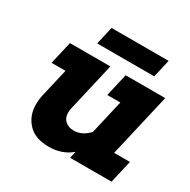

<svg xmlns="http://www.w3.org/2000/svg" viewBox="-154 -826 970 979"><g transform="rotate(30 331.0 -336.5)"><path d="M646 -506 560 -134H653L622 0H378L387 -40Q333 6 255 6Q177 6 136 -35Q91 -80 91 -149Q91 -179 98 -208L136 -372H54L85 -506H323L257 -220Q254 -207 254 -195Q254 -164 273.5 -146.5Q293 -129 325 -129Q349 -129 372 -140.5Q395 -152 413 -173L459 -372H382L413 -506ZM542 -574H206L230 -679H566Z"/></g></svg>

Font: Arvo
Style: Bold Italic
Weight: 700
Italic angle: -13°
Designer: Anton Koovit (Cyrillic Expansion: Cyreal)
Foundry: Anton Koovit, Yassin Baggar
Version: Version 3.000